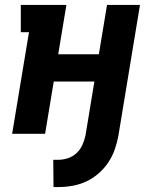

<svg xmlns="http://www.w3.org/2000/svg" viewBox="-20 -540 640 775"><path d="M216 215H196L195 105H215Q235 105 254.5 98.5Q274 92 289 78Q304 64 312.5 45Q321 26 325 7L361 -211H197L162 0H29L97 -410H64V-520H248L215 -321H379L412 -520H545L458 7Q453 35 443.5 62.5Q434 90 417.5 115Q401 140 378 160Q355 180 328 192.5Q301 205 272.5 210Q244 215 216 215Z"/></svg>

Font: Iosevka HT Extrabold Extended
Style: Italic
Weight: 800
Width: 7
Italic angle: -9°
Monospace: yes
Designer: Belleve Invis
Foundry: Belleve Invis
Version: Version 32.3.0; ttfautohint (v1.8.4)